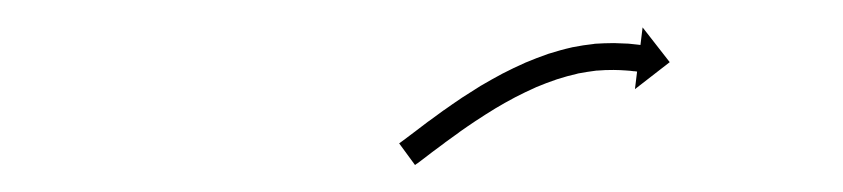

<svg xmlns="http://www.w3.org/2000/svg" viewBox="-20 -603 628 143"><path d="M278.8 -497.3C278.3 -496.9 277.8 -496.6 277.3 -496.2L289.1 -480.1C289.6 -480.5 290.1 -480.8 290.6 -481.2L290.7 -481.2L290.7 -481.2C292.1 -482.3 293.6 -483.4 295.1 -484.5L295.1 -484.5L295.1 -484.5C297.4 -486.3 299.7 -488 302 -489.8C305.1 -492.1 308.1 -494.4 311.2 -496.6L311.2 -496.6L311.1 -496.6C314.8 -499.3 318.5 -502 322.2 -504.6C322.2 -504.6 322.2 -504.6 322.2 -504.6C322.1 -504.6 322.1 -504.6 322.1 -504.6C326.3 -507.5 330.5 -510.5 334.8 -513.3C334.8 -513.3 334.8 -513.3 334.7 -513.3C334.7 -513.3 334.7 -513.2 334.7 -513.2C339.3 -516.3 344 -519.2 348.7 -522.1C348.7 -522.1 348.7 -522.1 348.6 -522.1C348.6 -522.1 348.5 -522 348.5 -522C353.5 -525 358.5 -527.8 363.6 -530.5C363.6 -530.5 363.5 -530.5 363.5 -530.5C363.4 -530.5 363.4 -530.4 363.4 -530.4C368.6 -533.1 373.8 -535.6 379.2 -538C379.2 -538 379.1 -538 379 -537.9C379 -537.9 378.9 -537.9 378.9 -537.9C384.2 -540.1 389.6 -542.2 395 -544C395 -544 394.9 -544 394.8 -544C394.7 -544 394.7 -543.9 394.7 -543.9C399.9 -545.6 405.1 -547 410.4 -548.2C410.4 -548.2 410.4 -548.2 410.3 -548.2C410.2 -548.2 410.1 -548.2 410.1 -548.2C415 -549.1 419.9 -549.9 424.8 -550.5C424.8 -550.5 424.7 -550.5 424.6 -550.5C424.5 -550.4 424.4 -550.4 424.4 -550.4C428.7 -550.8 432.9 -550.9 437.2 -550.9C437.2 -550.9 437.1 -550.9 437 -550.9C437 -550.9 436.9 -550.9 436.9 -550.9C440.1 -550.9 443.3 -550.7 446.5 -550.5C446.5 -550.5 446.4 -550.5 446.4 -550.5C446.3 -550.5 446.3 -550.5 446.3 -550.5C448.3 -550.4 450.4 -550.2 452.4 -549.9C452.4 -549.9 452.4 -549.9 452.4 -550C452.3 -550 452.3 -550 452.3 -550C453 -549.9 453.8 -549.8 454.5 -549.7L452.9 -536.6L478.8 -556.7L458.6 -582.6L457 -569.5C456.2 -569.6 455.5 -569.7 454.7 -569.8C454.7 -569.8 454.7 -569.8 454.7 -569.8C454.6 -569.8 454.6 -569.8 454.6 -569.8C452.4 -570.1 450.2 -570.3 448 -570.5C448 -570.5 447.9 -570.5 447.9 -570.5C447.8 -570.5 447.8 -570.5 447.8 -570.5C444.3 -570.7 440.9 -570.8 437.4 -570.9C437.4 -570.9 437.4 -570.9 437.3 -570.9C437.2 -570.9 437.2 -570.9 437.2 -570.9C432.4 -570.9 427.7 -570.7 422.9 -570.4C422.9 -570.4 422.9 -570.4 422.8 -570.4C422.7 -570.4 422.6 -570.3 422.6 -570.3C417.1 -569.7 411.7 -568.9 406.3 -567.8C406.3 -567.8 406.2 -567.8 406.1 -567.8C406 -567.7 405.9 -567.7 405.9 -567.7C400.1 -566.4 394.4 -564.8 388.7 -563C388.7 -563 388.6 -563 388.6 -563C388.5 -563 388.4 -562.9 388.4 -562.9C382.6 -560.9 376.9 -558.7 371.2 -556.3C371.2 -556.3 371.2 -556.3 371.1 -556.3C371 -556.3 371 -556.2 371 -556.2C365.3 -553.7 359.8 -551 354.3 -548.2C354.3 -548.2 354.3 -548.2 354.2 -548.2C354.2 -548.2 354.1 -548.1 354.1 -548.1C348.8 -545.3 343.6 -542.3 338.4 -539.3C338.4 -539.3 338.3 -539.2 338.3 -539.2C338.3 -539.2 338.2 -539.2 338.2 -539.2C333.4 -536.2 328.5 -533.1 323.7 -530C323.7 -530 323.7 -530 323.7 -529.9C323.6 -529.9 323.6 -529.9 323.6 -529.9C319.3 -527 314.9 -524 310.6 -520.9C310.6 -520.9 310.6 -520.9 310.6 -520.9C310.6 -520.9 310.5 -520.9 310.5 -520.9C306.8 -518.2 303 -515.5 299.3 -512.7L299.3 -512.7L299.2 -512.7C296.1 -510.4 293.1 -508.1 290 -505.7C287.7 -504 285.4 -502.2 283.1 -500.5L283.1 -500.5L283.1 -500.5C281.6 -499.4 280.2 -498.4 278.8 -497.3L278.8 -497.3Z"/></svg>

Font: FRB American Cursive Just Arrows
Style: Bold Italic
Weight: 700
Italic angle: -25°
Version: Version 2.0;Modular Font Editor K font №1